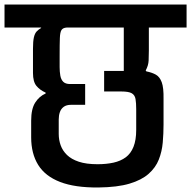

<svg xmlns="http://www.w3.org/2000/svg" viewBox="-56 -861 846 850"><path d="M380 -31Q276 -30 210 -55.5Q144 -81 113 -131Q82 -181 82 -253Q82 -263 82 -276.5Q82 -290 82 -304Q82 -318 82 -327Q82 -379 100 -407Q118 -435 146 -447Q146 -448 146 -449Q146 -450 146 -451Q121 -462 105.5 -480.5Q90 -499 90 -538Q90 -565 90 -591.5Q90 -618 90 -645Q90 -678 94 -695.5Q98 -713 106.5 -722Q115 -731 126 -737Q126 -738 126 -738Q126 -738 126 -739H-36V-841H770V-739H603Q603 -727 603 -713.5Q603 -700 603 -682Q603 -664 603 -637Q603 -615 602 -593Q601 -571 589 -549L592 -545Q617 -540 634 -530.5Q651 -521 660 -497Q669 -473 668 -422V-310Q668 -270 664.5 -230Q661 -190 647 -154.5Q633 -119 602 -91.5Q571 -64 517.5 -48Q464 -32 380 -31ZM204 -268Q204 -242 212.5 -218Q221 -194 240.5 -175Q260 -156 293 -145Q326 -134 376 -134Q415 -134 446.5 -141Q478 -148 500.5 -164.5Q523 -181 535 -211Q547 -241 547 -286V-377Q547 -405 544 -422.5Q541 -440 527.5 -448Q514 -456 481 -456Q462 -456 443.5 -456Q425 -456 405 -456V-547H492V-739H239Q223 -738 216.5 -728.5Q210 -719 209 -692.5Q208 -666 208 -613Q208 -608 208 -598Q208 -588 208 -579Q208 -570 208 -564Q208 -544 211 -526.5Q214 -509 224 -499Q234 -489 254 -489H321V-397H259Q238 -397 226 -388Q214 -379 209 -364.5Q204 -350 204 -332Z"/></svg>

Font: Matangi
Style: Bold
Weight: 700
Designer: Prashant Pant
Foundry: The Graphic Ant
Version: Version 3.002